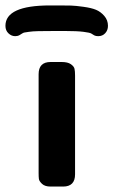

<svg xmlns="http://www.w3.org/2000/svg" viewBox="-82 -686 417 706"><path d="M315 -591Q315 -575 305 -564Q295 -553 279 -553Q270 -553 264.5 -556Q259 -559 254 -562.5Q249 -566 225 -569Q201 -572 159 -572H117Q81 -572 59 -571.5Q37 -571 24.5 -569Q12 -567 8 -566.5Q4 -566 -2 -562Q-8 -558 -10 -557Q-17 -553 -26 -553Q-40 -553 -51 -563.5Q-62 -574 -62 -591Q-62 -666 102 -666H136Q163 -666 179.5 -665.5Q196 -665 225 -661Q254 -657 271 -650Q288 -643 301.5 -627.5Q315 -612 315 -591ZM60 -50V-413Q60 -458 104 -458H145Q167 -458 178.5 -450Q190 -442 192 -433Q194 -424 194 -408V-45Q194 0 150 0H104Q83 0 72.5 -10Q62 -20 61 -28Q60 -36 60 -50Z"/></svg>

Font: CMU Sans Serif
Style: Bold
Weight: 700
Version: Version 0.7.0